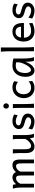

<svg xmlns="http://www.w3.org/2000/svg" viewBox="1828 -2650 833 4530"><g transform="rotate(-90 2245.0 -384.5)"><path d="M461.4 0H371.1V-278.3Q371.1 -323.7 367.7 -351.8Q364.3 -379.9 356.2 -395.8Q348.1 -411.6 334.5 -417Q320.8 -422.4 300.3 -422.4Q282.2 -422.4 264.2 -415Q246.1 -407.7 229.7 -394.3Q213.4 -380.9 199.5 -362.5Q185.5 -344.2 175.8 -322.3V0H85.4V-300.3Q85.4 -372.6 77.1 -422.6Q68.8 -472.7 61 -498H148.9Q154.3 -482.4 158.2 -461.2Q162.1 -439.9 164.6 -422.4Q187 -448.2 207.5 -464.8Q228 -481.4 248.3 -491Q268.6 -500.5 288.6 -504.2Q308.6 -507.8 329.6 -507.8Q353.5 -507.8 373 -501Q392.6 -494.1 407.5 -482.9Q422.4 -471.7 433.1 -456.8Q443.8 -441.9 449.7 -425.8Q472.7 -450.7 494.1 -466.6Q515.6 -482.4 536.1 -491.5Q556.6 -500.5 576.4 -504.2Q596.2 -507.8 615.2 -507.8Q652.3 -507.8 677.7 -495.8Q703.1 -483.9 718.5 -460.4Q733.9 -437 740.5 -402.3Q747.1 -367.7 747.1 -322.3V0H656.7V-268.6Q656.7 -315.9 653.3 -345.7Q649.9 -375.5 641.8 -392.6Q633.8 -409.7 620.1 -416Q606.4 -422.4 585.9 -422.4Q567.9 -422.4 550.3 -415.3Q532.7 -408.2 516.4 -395.3Q500 -382.3 486.1 -363.8Q472.2 -345.2 461.4 -322.3Z M1272 0Q1268.6 -8.3 1264.6 -19.5Q1260.7 -30.8 1257.1 -43.5Q1253.4 -56.2 1250.2 -70.1Q1247.1 -84 1245.1 -97.7Q1200.7 -43.5 1153.6 -15.6Q1106.4 12.2 1054.7 12.2Q898.4 12.2 898.4 -197.8V-341.8Q898.4 -365.2 898.2 -384.3Q897.9 -403.3 897 -421.1Q896 -439 894 -457.5Q892.1 -476.1 888.7 -498H988.8V-227.1Q988.8 -185.5 992.9 -155.5Q997.1 -125.5 1006.8 -106.2Q1016.6 -86.9 1032.5 -77.6Q1048.3 -68.4 1071.8 -68.4Q1093.3 -68.4 1117.7 -81.3Q1142.1 -94.2 1164.3 -114.3Q1186.5 -134.3 1204.8 -158.4Q1223.1 -182.6 1232.9 -205.1V-341.8Q1232.9 -365.7 1232.7 -385Q1232.4 -404.3 1231.4 -421.9Q1230.5 -439.5 1228.5 -457.5Q1226.6 -475.6 1223.1 -498H1323.2V-219.7Q1323.2 -148.4 1331.3 -95Q1339.4 -41.5 1355 0Z M1792 -383.3Q1779.8 -390.6 1764.2 -398.7Q1748.5 -406.7 1730.2 -413.6Q1711.9 -420.4 1691.2 -425Q1670.4 -429.7 1647.9 -429.7Q1621.1 -429.7 1602.8 -423.8Q1584.5 -418 1573.5 -408.9Q1562.5 -399.9 1557.6 -388.4Q1552.7 -377 1552.7 -366.2Q1552.7 -353.5 1556.6 -343.8Q1560.5 -334 1573 -325.7Q1585.4 -317.4 1608.4 -309.6Q1631.3 -301.8 1669.9 -293Q1703.1 -285.6 1732.4 -274.2Q1761.7 -262.7 1783.7 -245.1Q1805.7 -227.5 1818.4 -202.9Q1831.1 -178.2 1831.1 -144Q1831.1 -110.8 1816.4 -82.5Q1801.8 -54.2 1776.4 -33Q1751 -11.7 1716.8 0.2Q1682.6 12.2 1643.1 12.2Q1613.3 12.2 1585.7 7.8Q1558.1 3.4 1533.9 -4.4Q1509.8 -12.2 1489.7 -22.5Q1469.7 -32.7 1455.1 -43.9L1479.5 -131.8Q1496.1 -117.2 1516.8 -105Q1537.6 -92.8 1559.6 -84Q1581.5 -75.2 1603.8 -70.6Q1626 -65.9 1645.5 -65.9Q1667 -65.9 1684.8 -71.5Q1702.6 -77.1 1715.6 -86.2Q1728.5 -95.2 1735.8 -107.2Q1743.2 -119.1 1743.2 -131.8Q1743.2 -145.5 1737.5 -157.5Q1731.9 -169.4 1717 -180.4Q1702.1 -191.4 1676 -201.7Q1649.9 -211.9 1608.9 -222.2Q1564.5 -232.9 1536.4 -247.6Q1508.3 -262.2 1492.4 -279.8Q1476.6 -297.4 1470.7 -317.9Q1464.8 -338.4 1464.8 -361.3Q1464.8 -372.6 1468.5 -387.7Q1472.2 -402.8 1480.7 -419.2Q1489.3 -435.5 1503.2 -451.4Q1517.1 -467.3 1538.1 -479.7Q1559.1 -492.2 1587.4 -500Q1615.7 -507.8 1652.8 -507.8Q1679.2 -507.8 1702.4 -504.4Q1725.6 -501 1744.9 -495.4Q1764.2 -489.7 1780.3 -482.7Q1796.4 -475.6 1809.1 -468.8Z M1948.2 -656.7Q1948.2 -670.4 1952.6 -682.4Q1957 -694.3 1965.1 -703.4Q1973.1 -712.4 1984.4 -717.5Q1995.6 -722.7 2009.3 -722.7Q2022.9 -722.7 2034.7 -717.5Q2046.4 -712.4 2054.7 -703.4Q2063 -694.3 2067.9 -682.4Q2072.8 -670.4 2072.8 -656.7Q2072.8 -643.1 2067.9 -631.1Q2063 -619.1 2054.7 -610.1Q2046.4 -601.1 2034.7 -595.9Q2022.9 -590.8 2009.3 -590.8Q1995.6 -590.8 1984.4 -595.9Q1973.1 -601.1 1965.1 -610.1Q1957 -619.1 1952.6 -631.1Q1948.2 -643.1 1948.2 -656.7ZM2055.7 -231.9Q2055.7 -208.5 2056.4 -176.5Q2057.1 -144.5 2058.3 -111.8Q2059.6 -79.1 2061.3 -49.3Q2063 -19.5 2065.4 0H1965.3V-258.8Q1965.3 -294.4 1965.1 -329.1Q1964.8 -363.8 1964.1 -394.8Q1963.4 -425.8 1961.9 -452.4Q1960.4 -479 1958 -498H2055.7Z M2600.1 -41.5Q2581.5 -27.3 2563.2 -17.3Q2544.9 -7.3 2524.9 -0.7Q2504.9 5.9 2481.9 9Q2459 12.2 2431.6 12.2Q2382.3 12.2 2339.4 -5.1Q2296.4 -22.5 2264.2 -55.2Q2231.9 -87.9 2213.4 -134.3Q2194.8 -180.7 2194.8 -239.3Q2194.8 -294.4 2212.6 -343.3Q2230.5 -392.1 2263.4 -428.7Q2296.4 -465.3 2343.5 -486.6Q2390.6 -507.8 2448.7 -507.8Q2497.6 -507.8 2533 -496.3Q2568.4 -484.9 2595.2 -466.3L2578.1 -378.4Q2544.9 -402.8 2512.2 -415Q2479.5 -427.2 2441.4 -427.2Q2408.7 -427.2 2380.6 -414.8Q2352.5 -402.3 2331.8 -378.9Q2311 -355.5 2299.3 -321.3Q2287.6 -287.1 2287.6 -244.1Q2287.6 -204.6 2298.3 -172.4Q2309.1 -140.1 2329.1 -116.9Q2349.1 -93.8 2377.4 -81.1Q2405.8 -68.4 2441.4 -68.4Q2485.8 -68.4 2522 -83.5Q2558.1 -98.6 2590.3 -127Z M3039.6 -420.9Q3033.7 -422.4 3026.4 -423.8Q3019 -425.3 3009 -426.5Q2999 -427.7 2985.6 -428.7Q2972.2 -429.7 2954.1 -429.7Q2906.2 -429.7 2874.3 -410.4Q2842.3 -391.1 2823.2 -359.1Q2804.2 -327.1 2796.1 -285.6Q2788.1 -244.1 2788.1 -200.2Q2788.1 -171.9 2793.7 -148.2Q2799.3 -124.5 2809.1 -107.2Q2818.8 -89.8 2831.5 -80.3Q2844.2 -70.8 2858.9 -70.8Q2880.4 -70.8 2902.1 -87.4Q2923.8 -104 2943.8 -130.1Q2963.9 -156.2 2981.4 -188.7Q2999 -221.2 3012 -253.2Q3024.9 -285.2 3032.2 -313.5Q3039.6 -341.8 3039.6 -358.9ZM3076.2 0Q3070.8 -11.7 3066.7 -32.2Q3062.5 -52.7 3059.8 -75.9Q3057.1 -99.1 3055.7 -122.1Q3054.2 -145 3054.2 -161.1V-200.2Q3039.6 -162.1 3019.3 -124.3Q2999 -86.4 2972.9 -56.2Q2946.8 -25.9 2914.6 -6.8Q2882.3 12.2 2844.2 12.2Q2813.5 12.2 2786.6 -1.5Q2759.8 -15.1 2740 -42Q2720.2 -68.8 2709 -108.6Q2697.8 -148.4 2697.8 -200.2Q2697.8 -258.3 2713.4 -313.7Q2729 -369.1 2761.2 -412.4Q2793.5 -455.6 2843.3 -481.7Q2893.1 -507.8 2961.4 -507.8Q3008.8 -507.8 3050.8 -501.7Q3092.8 -495.6 3129.9 -485.8V-258.8Q3129.9 -166.5 3138.7 -103.8Q3147.5 -41 3161.6 0Z M3391.1 -231.9Q3391.1 -208.5 3391.8 -176.8Q3392.6 -145 3393.8 -112.3Q3395 -79.6 3396.7 -49.8Q3398.4 -20 3400.9 0H3300.8V-551.8Q3300.8 -623 3298.3 -680.9Q3295.9 -738.8 3291 -781.2H3391.1Z M3620.6 -236.8Q3622.1 -193.8 3634 -162.1Q3646 -130.4 3666.7 -109.6Q3687.5 -88.9 3715.6 -78.6Q3743.7 -68.4 3776.9 -68.4Q3824.2 -68.4 3869.6 -79.1Q3915 -89.8 3960 -117.2L3969.7 -36.6Q3943.8 -23.4 3918.9 -14.2Q3894 -4.9 3869.1 1Q3844.2 6.8 3818.6 9.5Q3793 12.2 3764.6 12.2Q3717.8 12.2 3675.3 -4.2Q3632.8 -20.5 3600.6 -52.5Q3568.4 -84.5 3549.3 -131.8Q3530.3 -179.2 3530.3 -241.7Q3530.3 -302.2 3546.6 -351.3Q3563 -400.4 3593.3 -435.3Q3623.5 -470.2 3667 -489Q3710.4 -507.8 3764.6 -507.8Q3804.7 -507.8 3835.4 -498.3Q3866.2 -488.8 3888.7 -471.9Q3911.1 -455.1 3926.3 -432.6Q3941.4 -410.2 3950.4 -384.3Q3959.5 -358.4 3963.4 -330.3Q3967.3 -302.2 3967.3 -274.9V-255.9Q3967.3 -243.7 3966.8 -236.8ZM3757.3 -434.6Q3703.6 -434.6 3669.4 -403.1Q3635.3 -371.6 3624.5 -305.2H3879.4Q3879.4 -336.4 3870.4 -360.6Q3861.3 -384.8 3845 -401.4Q3828.6 -418 3806.2 -426.3Q3783.7 -434.6 3757.3 -434.6Z M4409.2 -383.3Q4397 -390.6 4381.3 -398.7Q4365.7 -406.7 4347.4 -413.6Q4329.1 -420.4 4308.3 -425Q4287.6 -429.7 4265.1 -429.7Q4238.3 -429.7 4220 -423.8Q4201.7 -418 4190.7 -408.9Q4179.7 -399.9 4174.8 -388.4Q4169.9 -377 4169.9 -366.2Q4169.9 -353.5 4173.8 -343.8Q4177.7 -334 4190.2 -325.7Q4202.6 -317.4 4225.6 -309.6Q4248.5 -301.8 4287.1 -293Q4320.3 -285.6 4349.6 -274.2Q4378.9 -262.7 4400.9 -245.1Q4422.9 -227.5 4435.5 -202.9Q4448.2 -178.2 4448.2 -144Q4448.2 -110.8 4433.6 -82.5Q4418.9 -54.2 4393.6 -33Q4368.2 -11.7 4334 0.2Q4299.8 12.2 4260.3 12.2Q4230.5 12.2 4202.9 7.8Q4175.3 3.4 4151.1 -4.4Q4127 -12.2 4106.9 -22.5Q4086.9 -32.7 4072.3 -43.9L4096.7 -131.8Q4113.3 -117.2 4134 -105Q4154.8 -92.8 4176.8 -84Q4198.7 -75.2 4220.9 -70.6Q4243.2 -65.9 4262.7 -65.9Q4284.2 -65.9 4302 -71.5Q4319.8 -77.1 4332.8 -86.2Q4345.7 -95.2 4353 -107.2Q4360.4 -119.1 4360.4 -131.8Q4360.4 -145.5 4354.7 -157.5Q4349.1 -169.4 4334.2 -180.4Q4319.3 -191.4 4293.2 -201.7Q4267.1 -211.9 4226.1 -222.2Q4181.6 -232.9 4153.6 -247.6Q4125.5 -262.2 4109.6 -279.8Q4093.8 -297.4 4087.9 -317.9Q4082 -338.4 4082 -361.3Q4082 -372.6 4085.7 -387.7Q4089.4 -402.8 4097.9 -419.2Q4106.4 -435.5 4120.4 -451.4Q4134.3 -467.3 4155.3 -479.7Q4176.3 -492.2 4204.6 -500Q4232.9 -507.8 4270 -507.8Q4296.4 -507.8 4319.6 -504.4Q4342.8 -501 4362.1 -495.4Q4381.3 -489.7 4397.5 -482.7Q4413.6 -475.6 4426.3 -468.8Z"/></g></svg>

Font: Andika CyrE
Style: Regular
Weight: 400
Designer: Victor Gaultney, Annie Olsen, Julie Remington, Don Collingsworth, Eric Hays, Becca Hirsbrunner
Foundry: SIL International
Version: Version 5.000